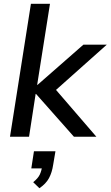

<svg xmlns="http://www.w3.org/2000/svg" viewBox="-20 -725 586 1018"><path d="M33 0 144 -705H245L177 -275H179L422 -488H546L252 -226L254 -275L491 0H372L171 -227H169L134 0ZM189 273 156 241Q182 220 191 200.5Q200 181 204 155L225 168H146L160 77H274L262 148Q256 189 240 219Q224 249 189 273Z"/></svg>

Font: Nunito Sans 12pt ExtraLight 12pt SemiBold
Style: Italic
Weight: 600
Italic angle: -9°
Version: Version 3.101;gftools[0.9.27]